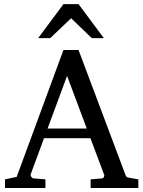

<svg xmlns="http://www.w3.org/2000/svg" viewBox="-20 -936 714 956"><path d="M314 -558.1 216.8 -295.9H412.1ZM431.2 0V-43L488.8 -47.9Q493.7 -47.9 497.1 -54.4Q500.5 -61 499 -64.9L430.2 -248H199.2L132.8 -67.9Q131.8 -64.9 132.8 -61.5Q133.8 -58.1 136.2 -54.9Q138.7 -51.8 141.6 -49.8Q144.5 -47.9 147 -47.9L206.1 -43V0H4.9V-43L63 -55.2L295.9 -687H371.1L603 -69.8Q606.4 -59.6 609.6 -56.2Q612.8 -52.7 624 -50.8L668.9 -43V0ZM437 -746.1 334 -845.2 230 -746.1H169.9L295.9 -915.5H371.1L497.1 -746.1Z"/></svg>

Font: BabelStone Ogham Pictish
Style: Regular
Weight: 400
Designer: Andrew West
Foundry: BabelStone
Version: Version 1.02 March 14, 2022